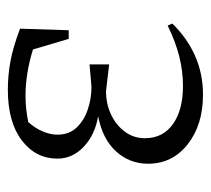

<svg xmlns="http://www.w3.org/2000/svg" viewBox="-44 -486 537 489"><g transform="rotate(-90 224.5 -241.5)"><path d="M228 7Q151 7 101.5 -32Q52 -71 52 -133Q52 -180 83.5 -214.5Q115 -249 173 -260Q126 -268 95.5 -296.5Q65 -325 65 -364Q65 -419 111.5 -454.5Q158 -490 240 -490Q277 -490 312.5 -483.5Q348 -477 396 -459L392 -335H370L343 -426Q282 -445 225 -445Q192 -445 158 -438Q142 -420 134 -400.5Q126 -381 126 -364Q126 -334 144 -315Q162 -296 190 -286.5Q218 -277 248 -277L305 -282V-232L237 -240Q205 -240 178 -227.5Q151 -215 134 -192.5Q117 -170 117 -141Q117 -95 153 -69.5Q189 -44 250 -44Q288 -44 325.5 -53.5Q363 -63 404 -83L409 -71Q332 7 228 7Z"/></g></svg>

Font: Piazzolla Light
Style: Regular
Weight: 300
Designer: Juan Pablo del Peral
Foundry: Huerta Tipografica
Version: Version 1.330